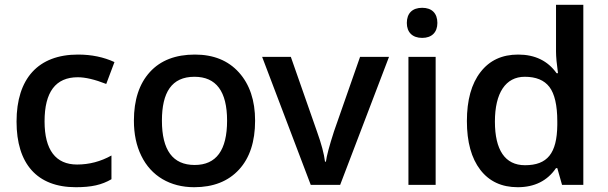

<svg xmlns="http://www.w3.org/2000/svg" viewBox="-20 -780 2563 810"><path d="M299.8 9.8C366.2 9.8 409.2 0 450.2 -23.9V-124C404.8 -98.6 356.4 -85.9 305.2 -85.9C215.3 -85.9 168 -147 168 -268.1C168 -392.1 214.8 -454.1 308.1 -454.1C339.8 -454.1 379.9 -444.8 428.2 -425.8L462.9 -518.1C417.5 -539.1 366.2 -549.8 309.1 -549.8C141.1 -549.8 49.8 -448.7 49.8 -267.1C49.8 -88.9 136.2 9.8 299.8 9.8Z M1056.2 -271C1056.2 -356.4 1033.2 -424.3 987.8 -474.6C942.4 -524.9 880.4 -549.8 802.2 -549.8C720.7 -549.8 657.2 -525.4 612.3 -476.1C567.4 -426.8 544.9 -358.4 544.9 -271C544.9 -214.8 555.2 -165 576.2 -122.6C617.7 -37.1 698.2 9.8 799.3 9.8C879.9 9.8 942.9 -15.1 988.3 -64.5C1033.7 -113.8 1056.2 -182.6 1056.2 -271ZM663.1 -271C663.1 -390.1 704.1 -456.1 800.3 -456.1C892.1 -456.1 938 -394.5 938 -271C938 -146.5 892.6 -84 801.3 -84C709 -84 663.1 -146.5 663.1 -271Z M1415 0 1621.1 -540H1499L1389.2 -226.1C1369.1 -164.1 1357.9 -121.6 1355 -98.1H1351.1C1347.2 -130.9 1335.9 -173.3 1316.9 -226.1L1207 -540H1085.9L1291 0Z M1817.9 -540H1703.1V0H1817.9ZM1696.3 -683.1C1696.3 -644 1719.7 -620.1 1761.2 -620.1C1801.8 -620.1 1825.2 -644 1825.2 -683.1C1825.2 -724.1 1801.8 -747.1 1761.2 -747.1C1719.7 -747.1 1696.3 -724.1 1696.3 -683.1Z M2164.1 9.8C2234.9 9.8 2289.1 -17.1 2325.7 -70.8H2331.1L2351.1 0H2440.9V-759.8H2325.7V-563C2325.7 -540.5 2328.6 -509.8 2334 -471.2H2328.1C2291 -523.4 2236.8 -549.8 2166 -549.8C2098.1 -549.8 2045.4 -525.4 2007.3 -476.1C1968.8 -426.8 1949.7 -357.4 1949.7 -269C1949.7 -180.7 1968.8 -112.3 2006.3 -63.5C2043.9 -14.6 2096.7 9.8 2164.1 9.8ZM2194.8 -83C2110.4 -83 2067.9 -147.5 2067.9 -267.1C2067.9 -388.2 2113.3 -456.1 2193.8 -456.1C2241.2 -456.1 2275.9 -441.9 2297.9 -413.1C2319.8 -384.3 2331.1 -335.9 2331.1 -268.1V-252C2329.6 -132.8 2289.1 -83 2194.8 -83Z"/></svg>

Font: Sahel SemiBold
Style: Bold
Weight: 600
Foundry: Saber Rastikerdar (saber.rastikerdar@gmail.com)
Version: Version 3.4.0